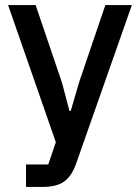

<svg xmlns="http://www.w3.org/2000/svg" viewBox="-20 -540 554 760"><path d="M397 -520H502L283 103C271 138 256 162 236 177C215 193 186 200 146 200H83V111H171L201 23L12 -520H121L225 -214L255 -101H260L293 -214Z"/></svg>

Font: Plexus Sans Medium
Style: Regular
Weight: 500
Version: Version 2.001;PS 002.001;hotconv 1.0.70;makeotf.lib2.5.58329